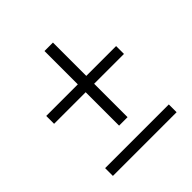

<svg xmlns="http://www.w3.org/2000/svg" viewBox="-170 -744 869 869"><g transform="rotate(-45 265.0 -309.5)"><path d="M488.8 -405.3V-355H297.9V-141.1H243.7V-355H41.5V-405.3H243.7V-618.7H297.9V-405.3ZM470.7 -49.8V0H63V-49.8Z"/></g></svg>

Font: Vazirmatn RD FD ExtraLight
Style: Regular
Weight: 200
Designer: Saber Rastikerdar
Foundry: Saber Rastikerdar
Version: Version 33.003